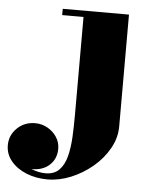

<svg xmlns="http://www.w3.org/2000/svg" viewBox="-216 -503 633 807"><g transform="rotate(5 100.5 -100.0)"><path d="M14 260Q-34 260 -74.5 243.8Q-115 227.5 -139.5 198.2Q-164 169 -164 131Q-164 89 -133.2 59Q-102.5 29 -57 29Q-29.5 29 -5.5 42.2Q18.5 55.5 33.5 78Q48.5 100.5 48.5 128Q48.5 169.5 20.5 196Q-7.5 222.5 -55 222.5Q-84.5 222.5 -109 208Q-133.5 193.5 -148.2 172.2Q-163 151 -163 131H-137Q-137 161.5 -114.2 184.8Q-91.5 208 -58.8 221.5Q-26 235 3.5 235Q41 235 62 213Q83 191 92.2 154.5Q101.5 118 103.8 72.5Q106 27 106 -20.5V-433.5H16V-460H295.5V11.5Q295.5 60.5 270.2 105.2Q245 150 203.5 184.8Q162 219.5 112.5 239.8Q63 260 14 260Z"/></g></svg>

Font: Bodoni Moda 9pt Black
Style: Regular
Weight: 900
Designer: Owen Earl
Foundry: indestructible type
Version: Version 2.005